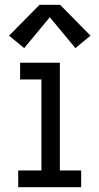

<svg xmlns="http://www.w3.org/2000/svg" viewBox="-20 -782 415 802"><path d="M56 0V-70H153V-450H64V-520H230V-70H319V0ZM81 -581 18 -633 145 -762H231L358 -633L295 -581L188 -710Z"/></svg>

Font: Zed Sans
Style: Regular
Weight: 400
Designer: Belleve Invis
Foundry: Belleve Invis
Version: Version 1.0.0; ttfautohint (v1.8.4)